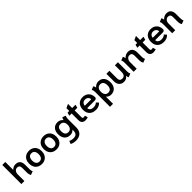

<svg xmlns="http://www.w3.org/2000/svg" viewBox="564 -2867 5218 5218"><g transform="rotate(-45 3173.5 -257.5)"><path d="M374 -120V-291Q374 -400 282 -400Q229 -400 196 -358.5Q163 -317 163 -255V0H47V-734H163V-427Q190 -459 228.5 -477Q267 -495 311 -495Q490 -495 490 -291V-122Q490 -69 511 -29L406 10Q374 -44 374 -120Z M587 -242Q587 -316 616 -373.5Q645 -431 700 -463Q755 -495 830 -495Q905 -495 959.5 -463Q1014 -431 1043 -373.5Q1072 -316 1072 -242Q1072 -168 1043 -110.5Q1014 -53 959.5 -21Q905 11 830 11Q755 11 700 -21Q645 -53 616 -110.5Q587 -168 587 -242ZM954 -242Q954 -316 922.5 -358Q891 -400 830 -400Q769 -400 737 -358Q705 -316 705 -242Q705 -169 737 -126.5Q769 -84 830 -84Q891 -84 922.5 -126.5Q954 -169 954 -242Z M1148 -242Q1148 -316 1177 -373.5Q1206 -431 1261 -463Q1316 -495 1391 -495Q1466 -495 1520.5 -463Q1575 -431 1604 -373.5Q1633 -316 1633 -242Q1633 -168 1604 -110.5Q1575 -53 1520.5 -21Q1466 11 1391 11Q1316 11 1261 -21Q1206 -53 1177 -110.5Q1148 -168 1148 -242ZM1515 -242Q1515 -316 1483.5 -358Q1452 -400 1391 -400Q1330 -400 1298 -358Q1266 -316 1266 -242Q1266 -169 1298 -126.5Q1330 -84 1391 -84Q1452 -84 1483.5 -126.5Q1515 -169 1515 -242Z M1763 177 1798 92Q1857 123 1931 123Q2009 123 2042 84Q2075 45 2075 -30V-65Q2049 -34 2013 -17Q1977 0 1932 0Q1829 0 1769 -66Q1709 -132 1709 -250Q1709 -365 1768 -430.5Q1827 -496 1926 -496Q2023 -496 2088 -418Q2091 -465 2120 -497L2215 -460Q2202 -438 2196.5 -414.5Q2191 -391 2191 -354V-37Q2191 88 2123.5 153Q2056 218 1931 218Q1845 218 1763 177ZM2076 -240V-258Q2076 -322 2042.5 -362.5Q2009 -403 1947 -403Q1887 -403 1856.5 -362.5Q1826 -322 1826 -250Q1826 -93 1950 -93Q2010 -93 2043 -136Q2076 -179 2076 -240Z M2370 -136V-391H2282L2307 -485H2372V-593L2484 -645V-485H2612L2589 -391H2486V-133Q2486 -106 2496.5 -95Q2507 -84 2531 -84Q2560 -84 2580 -94L2607 -10Q2592 -2 2563.5 3.5Q2535 9 2509 9Q2441 9 2405.5 -28Q2370 -65 2370 -136Z M2656 -239Q2656 -312 2682.5 -370Q2709 -428 2763 -461.5Q2817 -495 2894 -495Q2971 -495 3025.5 -461.5Q3080 -428 3107 -373.5Q3134 -319 3134 -256Q3134 -226 3114.5 -210Q3095 -194 3061 -194H2772Q2772 -145 2809.5 -115Q2847 -85 2909 -85Q2994 -85 3047 -136L3105 -73Q3073 -34 3022.5 -12Q2972 10 2909 10Q2831 10 2774 -20.5Q2717 -51 2686.5 -107.5Q2656 -164 2656 -239ZM3019 -286Q3019 -336 2984.5 -369Q2950 -402 2894 -402Q2840 -402 2806 -368.5Q2772 -335 2772 -286Z M3235 -353Q3235 -391 3229 -414Q3223 -437 3210 -459L3306 -497Q3335 -465 3338 -418Q3403 -496 3501 -496Q3565 -496 3614 -465.5Q3663 -435 3690 -378Q3717 -321 3717 -244Q3717 -126 3656.5 -58.5Q3596 9 3493 9Q3449 9 3412.5 -8.5Q3376 -26 3351 -56V219H3235ZM3601 -244Q3601 -318 3569.5 -360.5Q3538 -403 3479 -403Q3417 -403 3383 -362Q3349 -321 3349 -257V-231Q3349 -171 3382 -128Q3415 -85 3475 -85Q3538 -85 3569.5 -126Q3601 -167 3601 -244Z M3800 -194V-485H3916V-194Q3916 -139 3941 -112Q3966 -85 4018 -85Q4071 -85 4099 -122.5Q4127 -160 4127 -218V-485H4243V-131Q4243 -99 4247.5 -76.5Q4252 -54 4265 -30L4162 10Q4153 -4 4145.5 -27Q4138 -50 4137 -69Q4086 10 3988 10Q3903 10 3851.5 -45Q3800 -100 3800 -194Z M4690 -120V-291Q4690 -347 4667.5 -373.5Q4645 -400 4599 -400Q4545 -400 4512 -358Q4479 -316 4479 -255V0H4363V-354Q4363 -386 4358.5 -408.5Q4354 -431 4341 -455L4444 -495Q4453 -480 4460.5 -457.5Q4468 -435 4469 -416Q4497 -451 4540.5 -473Q4584 -495 4632 -495Q4806 -495 4806 -291V-122Q4806 -69 4827 -29L4722 10Q4690 -46 4690 -120Z M4982 -136V-391H4894L4919 -485H4984V-593L5096 -645V-485H5224L5201 -391H5098V-133Q5098 -106 5108.5 -95Q5119 -84 5143 -84Q5172 -84 5192 -94L5219 -10Q5204 -2 5175.5 3.5Q5147 9 5121 9Q5053 9 5017.5 -28Q4982 -65 4982 -136Z M5268 -239Q5268 -312 5294.5 -370Q5321 -428 5375 -461.5Q5429 -495 5506 -495Q5583 -495 5637.5 -461.5Q5692 -428 5719 -373.5Q5746 -319 5746 -256Q5746 -226 5726.5 -210Q5707 -194 5673 -194H5384Q5384 -145 5421.5 -115Q5459 -85 5521 -85Q5606 -85 5659 -136L5717 -73Q5685 -34 5634.5 -12Q5584 10 5521 10Q5443 10 5386 -20.5Q5329 -51 5298.5 -107.5Q5268 -164 5268 -239ZM5631 -286Q5631 -336 5596.5 -369Q5562 -402 5506 -402Q5452 -402 5418 -368.5Q5384 -335 5384 -286Z M6171 -120V-291Q6171 -347 6148.5 -373.5Q6126 -400 6080 -400Q6026 -400 5993 -358Q5960 -316 5960 -255V0H5844V-354Q5844 -386 5839.5 -408.5Q5835 -431 5822 -455L5925 -495Q5934 -480 5941.5 -457.5Q5949 -435 5950 -416Q5978 -451 6021.5 -473Q6065 -495 6113 -495Q6287 -495 6287 -291V-122Q6287 -69 6308 -29L6203 10Q6171 -46 6171 -120Z"/></g></svg>

Font: Niramit SemiBold
Style: Regular
Weight: 600
Designer: Katatrad Aksorn Co.,Ltd.
Foundry: Cadson Demak Co.,Ltd.
Version: Version 1.001; ttfautohint (v1.6)